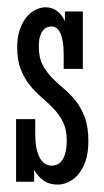

<svg xmlns="http://www.w3.org/2000/svg" viewBox="-20 -496 285 524"><path d="M23.9 0V-170.9H76.2V-129.9Q76.2 -104.5 80.3 -87.9Q84.5 -71.3 90.8 -61.5Q97.2 -51.8 105.2 -47.9Q113.3 -43.9 121.1 -43.9Q128.4 -43.9 135.7 -46.9Q143.1 -49.8 148.9 -57.6Q154.8 -65.4 158.4 -78.9Q162.1 -92.3 162.1 -113.8Q162.1 -142.6 152.1 -162.6Q142.1 -182.6 127 -198.7Q111.8 -214.8 94.5 -229.5Q77.1 -244.1 62 -262.7Q46.9 -281.2 36.9 -306.2Q26.9 -331.1 26.9 -367.2Q26.9 -393.1 33.4 -413.3Q40 -433.6 51 -447.5Q62 -461.4 76.2 -468.8Q90.3 -476.1 105 -476.1Q121.6 -476.1 135.3 -466.3Q148.9 -456.5 157.2 -438V-464.8H206.1V-308.1H153.8V-347.2Q153.8 -368.7 151.1 -383.3Q148.4 -397.9 144 -407Q139.6 -416 133.5 -419.9Q127.4 -423.8 120.1 -423.8Q113.8 -423.8 107.7 -421.1Q101.6 -418.5 96.7 -412.1Q91.8 -405.8 88.9 -395.3Q85.9 -384.8 85.9 -369.1Q85.9 -339.4 95.9 -319.8Q106 -300.3 121.1 -284.7Q136.2 -269 153.6 -254.6Q170.9 -240.2 186 -221.4Q201.2 -202.6 211.2 -176.3Q221.2 -149.9 221.2 -110.8Q221.2 -77.6 212.9 -54.9Q204.6 -32.2 192.1 -18.3Q179.7 -4.4 165 1.7Q150.4 7.8 138.2 7.8Q114.7 7.8 99.6 -2.7Q84.5 -13.2 73.2 -32.2V0Z"/></svg>

Font: Stint Ultra Condensed
Style: Regular
Weight: 400
Width: 1
Designer: Astigmatic (AOETI)
Foundry: Astigmatic (AOETI)
Version: Version 1.000